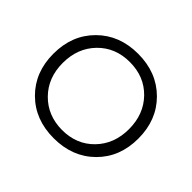

<svg xmlns="http://www.w3.org/2000/svg" viewBox="-166 -959 1213 1213"><g transform="rotate(45 440.0 -352.5)"><path d="M61 -352Q61 -518 167.5 -624Q274 -730 440 -730Q607 -730 713.5 -624Q820 -518 820 -352Q820 -186 713.5 -80.5Q607 25 440 25Q273 25 167 -80.5Q61 -186 61 -352ZM144 -352Q144 -220 227.5 -135Q311 -50 440 -49Q570 -49 653 -134.5Q736 -220 736 -352Q736 -485 653 -570.5Q570 -656 440 -656Q311 -656 227.5 -570.5Q144 -485 144 -352Z"/></g></svg>

Font: Metropolitano
Style: Regular
Weight: 400
Designer: Fonts by Alex Slobzheninov & Chris M. Simpson / Changes by Cristiano Sobral
Foundry: Fonts by Alex Slobzheninov & Chris M. Simpson / Changes by Cristiano Sobral
Version: Version 1.00;August 30, 2020;FontCreator 13.0.0.2681 64-bit